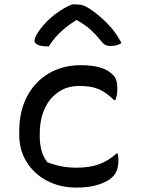

<svg xmlns="http://www.w3.org/2000/svg" viewBox="-20 -838 640 869"><path d="M347 -543Q449 -543 490 -500Q502 -489 506.5 -474Q511 -459 511 -436Q511 -420 509 -408.5Q507 -397 502 -385H496Q462 -419 428 -434Q394 -449 339 -449Q284 -449 243.5 -421Q203 -393 181.5 -344.5Q160 -296 160 -233V-220Q160 -187 167.5 -158Q175 -129 194 -104Q256 -79 326 -79Q386 -79 429 -95Q472 -111 507 -143H513Q516 -131 516 -111Q516 -89 510 -70.5Q504 -52 490 -38Q470 -17 427.5 -3Q385 11 326 11Q251 11 192.5 -20Q134 -51 100.5 -105Q67 -159 67 -228V-241Q67 -336 103.5 -403.5Q140 -471 203 -507Q266 -543 347 -543ZM306 -818H326Q342 -818 356.5 -813.5Q371 -809 398 -790Q431 -767 467.5 -730Q504 -693 530 -643Q519 -636 507 -633Q495 -630 479 -630Q464 -630 454.5 -636Q445 -642 431 -660Q413 -683 389.5 -704Q366 -725 328 -747H325Q278 -717 248 -687Q218 -657 201 -628H195Q165 -628 150.5 -635.5Q136 -643 136 -653Q136 -661 142 -674Q148 -687 162 -706Q188 -741 227 -771.5Q266 -802 306 -818Z"/></svg>

Font: Recursive Mn Csl St
Style: Regular
Weight: 400
Monospace: yes
Version: Version 1.079;hotconv 1.0.112;makeotfexe 2.5.65598; ttfautoh